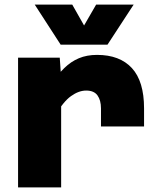

<svg xmlns="http://www.w3.org/2000/svg" viewBox="-20 -809 690 829"><path d="M416 -263V-341Q416 -376 401 -397Q386 -418 352 -418Q320 -418 286.5 -394Q253 -370 220 -312L203 -449Q230 -488 258 -515.5Q286 -543 320.5 -557.5Q355 -572 399 -572Q497 -572 549.5 -515Q602 -458 602 -341V-263ZM58 0V-560H238L244 -473V0ZM130 -789H292L343 -699L395 -789H557L444 -616H242Z"/></svg>

Font: Azeret Mono Thin ExtraBold
Style: Regular
Weight: 800
Version: Version 1.002